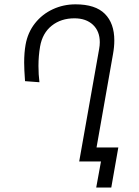

<svg xmlns="http://www.w3.org/2000/svg" viewBox="-20 -745 640 886"><path d="M440.5 -550Q440.5 -601 408.8 -630.8Q377 -660.5 323.5 -660.5Q261.5 -660.5 218.8 -626.5Q176 -592.5 165 -530.5Q157.5 -487 157.5 -440.5Q157.5 -401.5 162 -365.5L95.5 -370.5Q91.5 -425 91.5 -456Q91.5 -502 98 -538.5Q108 -595 141.2 -637.2Q174.5 -679.5 223.5 -702.2Q272.5 -725 328.5 -725Q420 -725 463.8 -681.2Q507.5 -637.5 507.5 -558.5Q507.5 -528.5 501.5 -495.5L425.5 -64.5H526L493.5 120.5H424L446 0H345.5L437.5 -519Q440.5 -535.5 440.5 -550Z"/></svg>

Font: JuliaMono Light
Style: Italic
Weight: 300
Italic angle: -9°
Monospace: yes
Designer: cormullion
Foundry: corm
Version: Version 0.054; ttfautohint (v1.8.4)